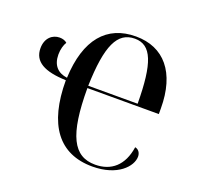

<svg xmlns="http://www.w3.org/2000/svg" viewBox="-103 -657 802 778"><g transform="rotate(20 298.5 -268.0)"><path d="M370 10C479 10 531 -49 531 -91C531 -106 523 -120 507 -123C495 -41 447 -1 378 -1C284 -1 243 -79 243 -282H551V-306C551 -461 478 -546 357 -546C232 -546 158 -461 151 -293C111 -298 86 -323 86 -370C86 -392 92 -413 100 -425C93 -432 81 -436 68 -436C37 -436 9 -413 9 -369C9 -311 57 -285 150 -282C150 -90 226 10 370 10ZM456 -292H243C248 -467 281 -536 356 -536C428 -536 455 -466 456 -292Z"/></g></svg>

Font: Noto Serif Display SemiCondensed
Style: Regular
Weight: 400
Width: 4
Designer: Monotype Design Team
Foundry: Monotype Imaging Inc.
Version: Version 2.009